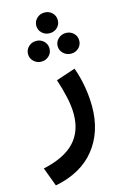

<svg xmlns="http://www.w3.org/2000/svg" viewBox="-147 -669 631 990"><g transform="rotate(-15 169.0 -174.0)"><path d="M138.2 -557.1Q138.2 -580.1 155 -596.2Q171.9 -612.3 195.8 -612.3Q220.2 -612.3 236.6 -596.2Q252.9 -580.1 252.9 -557.1Q252.9 -533.7 236.6 -517.8Q220.2 -502 195.8 -502Q171.9 -502 155 -517.8Q138.2 -533.7 138.2 -557.1ZM217.3 -426.8Q217.3 -449.7 234.4 -465.8Q251.5 -481.9 275.4 -481.9Q299.3 -481.9 315.9 -466.1Q332.5 -450.2 332.5 -426.8Q332.5 -403.3 315.9 -387.5Q299.3 -371.6 275.4 -371.6Q251.5 -371.6 234.4 -387.7Q217.3 -403.8 217.3 -426.8ZM59.1 -426.8Q59.1 -449.7 75.9 -465.8Q92.8 -481.9 116.7 -481.9Q140.6 -481.9 157.2 -466.1Q173.8 -450.2 173.8 -426.8Q173.8 -403.3 157.2 -387.5Q140.6 -371.6 116.7 -371.6Q92.8 -371.6 75.9 -387.7Q59.1 -403.8 59.1 -426.8ZM22.9 264.2 -14.6 163.6Q98.6 139.2 152.8 82Q207 24.9 207 -67.9Q207 -110.8 195.8 -160.6Q184.6 -210.4 168.5 -258.3L271.5 -292.5Q290 -241.2 299.3 -186.8Q308.6 -132.3 308.6 -81.5Q308.6 54.2 235.6 145.5Q162.6 236.8 22.9 264.2Z"/></g></svg>

Font: Vazirmatn RD UI FD Medium
Style: Regular
Weight: 500
Designer: Saber Rastikerdar
Foundry: Saber Rastikerdar
Version: Version 33.003